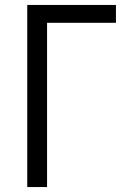

<svg xmlns="http://www.w3.org/2000/svg" viewBox="-20 -755 540 775"><path d="M90 0H170V-663H448V-735H90Z"/></svg>

Font: Iosevka SS09
Style: Regular
Weight: 400
Monospace: yes
Designer: Belleve Invis
Foundry: Belleve Invis
Version: Version 5.2.1; ttfautohint (v1.8.3)